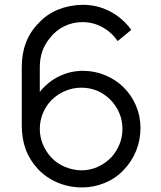

<svg xmlns="http://www.w3.org/2000/svg" viewBox="-20 -786 687 820"><path d="M482.5 -610.5Q457 -648 417.5 -669.8Q378 -691.5 332.5 -691.5Q290 -691.5 253.8 -673.5Q217.5 -655.5 193.5 -624Q150 -572 150 -500V-393.5Q183.5 -436 231.8 -459.8Q280 -483.5 334.5 -483.5Q383 -483.5 427.5 -465.5Q472 -447.5 506.5 -414.5Q541.5 -380 560.8 -334.8Q580 -289.5 580 -239.5Q580 -188 561.5 -142.2Q543 -96.5 508.5 -60.5Q475 -24.5 428 -5Q381 14.5 331 14.5Q275.5 14.5 227 -5.8Q178.5 -26 142.5 -63.5Q106.5 -102.5 89.8 -148Q73 -193.5 73 -251V-500Q73 -615.5 146 -688.5Q181 -726 228.8 -745.2Q276.5 -764.5 332.5 -765.5Q396.5 -765.5 450.5 -737Q504.5 -708.5 540.5 -658.5ZM456.5 -115.5Q478 -139.5 490.5 -170.2Q503 -201 503 -235.5Q503 -272 489.2 -304Q475.5 -336 450 -361.5Q398.5 -411.5 327 -411.5Q290.5 -411.5 257.5 -397.2Q224.5 -383 199 -357.5Q176 -333.5 163 -301.8Q150 -270 150 -235.5Q150 -202 162.5 -171Q175 -140 198 -114.5Q222 -88.5 255.8 -74Q289.5 -59.5 327 -58.5Q364.5 -58.5 397.8 -73.5Q431 -88.5 456.5 -115.5Z"/></svg>

Font: Russisch Sans
Style: Regular
Weight: 400
Designer: Michael Sharanda (font) & Cristiano Sobral (main changes)
Foundry: Michael Sharanda
Version: Version 2.00;October 25, 2020;FontCreator 13.0.0.2681 64-bit